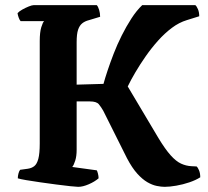

<svg xmlns="http://www.w3.org/2000/svg" viewBox="-20 -724 806 744"><path d="M283 0Q276 0 252.5 -2.5Q229 -5 198.5 -9Q168 -13 136.5 -17.5Q105 -22 81.5 -26Q58 -30 49 -33Q49 -42 51.5 -51.5Q54 -61 58 -66L87 -70Q102 -72 112.5 -80Q123 -88 128.5 -108.5Q134 -129 134 -168V-565Q134 -599 140 -618.5Q146 -638 151 -642H60Q56 -646 52.5 -655.5Q49 -665 48 -673Q54 -680 66.5 -687Q79 -694 91.5 -699Q104 -704 110 -704H355Q360 -699 364 -686Q368 -673 368 -659L325 -646Q309 -642 298.5 -633.5Q288 -625 282.5 -608.5Q277 -592 277 -560V-396L381 -399Q387 -421 397 -451Q407 -481 420.5 -516Q434 -551 451.5 -586Q469 -621 489 -652Q509 -683 531 -704H737Q742 -700 747 -688.5Q752 -677 752 -661L704 -646Q674 -637 646 -616Q618 -595 592.5 -566.5Q567 -538 545 -506.5Q523 -475 505 -444.5Q487 -414 475 -389L594 -189Q620 -146 641 -122.5Q662 -99 681.5 -90Q701 -81 722 -80L742 -79Q746 -76 751 -64.5Q756 -53 756 -37Q739 -26 714 -17.5Q689 -9 663 -4.5Q637 0 618 0Q605 0 587.5 -3.5Q570 -7 551 -18Q532 -29 512 -51Q492 -73 472 -111L380 -295Q372 -309 363 -320Q354 -331 328 -331H277V-143Q277 -119 271.5 -101.5Q266 -84 260 -77L355 -64Q357 -61 359.5 -51.5Q362 -42 362 -33Q347 -20 324 -10Q301 0 283 0Z"/></svg>

Font: Texturina Medium 12pt
Style: Bold
Weight: 700
Version: Version 1.002